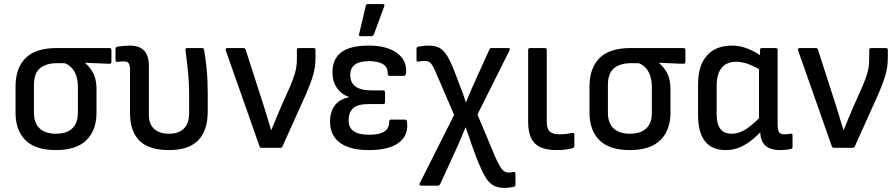

<svg xmlns="http://www.w3.org/2000/svg" viewBox="-20 -723 4383 939"><path d="M253 11Q153 11 104.5 -37.5Q56 -86 56 -172V-299Q56 -390 105 -439Q154 -488 257 -488H515Q525 -488 525 -479V-421Q525 -411 515 -411L396 -416V-415Q420 -395 436 -365Q452 -335 452 -286V-172Q452 -86 402.5 -37.5Q353 11 253 11ZM253 -69Q306 -69 333.5 -95Q361 -121 361 -172V-294Q361 -331 352 -355Q343 -379 328.5 -393.5Q314 -408 296 -414H258Q207 -414 176.5 -390Q146 -366 146 -306V-172Q146 -121 174 -95Q202 -69 253 -69Z M807 11Q708 11 662 -35Q616 -81 616 -169V-375Q616 -404 609.5 -413.5Q603 -423 584 -423Q578 -423 570 -422Q562 -421 555 -420Q545 -420 545 -429V-484Q545 -493 555 -495Q569 -497 584.5 -498.5Q600 -500 614 -500Q661 -500 684.5 -476Q708 -452 708 -401V-163Q708 -116 734 -92.5Q760 -69 807 -69Q853 -69 879 -94Q905 -119 905 -171V-248Q905 -318 899 -377Q893 -436 887 -478Q886 -488 896 -488H967Q977 -488 978 -480Q985 -441 990.5 -386Q996 -331 996 -264V-179Q996 -85 949.5 -37Q903 11 807 11Z M1260 0Q1252 0 1249 -8L1084 -477Q1081 -488 1093 -488H1170Q1179 -488 1181 -481L1270 -205Q1279 -176 1288 -146Q1297 -116 1306 -87H1307Q1318 -114 1330 -143Q1342 -172 1354 -200L1400 -303Q1414 -336 1423 -367Q1432 -398 1432 -435V-479Q1432 -488 1442 -488H1514Q1523 -488 1523 -479V-439Q1523 -395 1511 -354.5Q1499 -314 1479 -268L1362 -8Q1359 0 1351 0Z M1783 11Q1692 11 1643 -24.5Q1594 -60 1594 -129Q1594 -174 1616.5 -206Q1639 -238 1686 -247V-249Q1649 -262 1627.5 -293.5Q1606 -325 1606 -369Q1606 -435 1649.5 -467.5Q1693 -500 1783 -500Q1873 -500 1922 -463.5Q1971 -427 1966 -366Q1965 -352 1954 -352H1885Q1876 -352 1876 -365Q1877 -394 1853.5 -409Q1830 -424 1783 -424Q1740 -424 1716.5 -407.5Q1693 -391 1693 -356Q1693 -319 1718.5 -300Q1744 -281 1797 -281H1853Q1863 -281 1863 -271V-223Q1863 -214 1853 -214H1782Q1730 -214 1707.5 -194Q1685 -174 1685 -133Q1685 -99 1709.5 -81.5Q1734 -64 1786 -64Q1834 -64 1858.5 -79Q1883 -94 1883 -125Q1883 -138 1891 -138H1961Q1970 -138 1971 -122Q1977 -59 1929 -24Q1881 11 1783 11ZM1744 -546Q1734 -546 1736 -555L1769 -695Q1770 -703 1780 -703H1852Q1864 -703 1859 -692L1808 -553Q1804 -546 1796 -546Z M2449 196Q2414 196 2391.5 183Q2369 170 2351.5 139Q2334 108 2313 56L2288 -12Q2281 -33 2273.5 -55Q2266 -77 2258 -99H2256Q2247 -77 2238.5 -56Q2230 -35 2220 -13L2133 177Q2129 185 2121 185H2040Q2035 185 2032.5 181.5Q2030 178 2033 173L2201 -161L2111 -370Q2097 -403 2086.5 -414Q2076 -425 2059 -425Q2051 -425 2043.5 -424.5Q2036 -424 2027 -422Q2017 -419 2017 -430V-484Q2017 -493 2026 -495Q2037 -497 2050 -498.5Q2063 -500 2076 -500Q2110 -500 2131.5 -487.5Q2153 -475 2170.5 -444Q2188 -413 2208 -360L2234 -291Q2241 -275 2246.5 -258Q2252 -241 2258 -223H2259Q2267 -241 2274 -258.5Q2281 -276 2288 -292L2374 -482Q2376 -488 2385 -488H2465Q2477 -488 2472 -477L2315 -163L2403 47Q2424 93 2437 107Q2450 121 2468 121Q2473 121 2478.5 120Q2484 119 2491 118Q2501 116 2501 127V180Q2501 189 2492 191Q2481 193 2470.5 194.5Q2460 196 2449 196Z M2704 11Q2655 11 2624 -2.5Q2593 -16 2578 -46.5Q2563 -77 2563 -127V-479Q2563 -488 2573 -488H2645Q2654 -488 2654 -479V-127Q2654 -93 2669 -79.5Q2684 -66 2717 -66Q2735 -66 2749.5 -68Q2764 -70 2778 -73Q2789 -75 2789 -65V-8Q2789 -2 2780 2Q2766 6 2745.5 8.5Q2725 11 2704 11Z M3060 11Q2960 11 2911.5 -37.5Q2863 -86 2863 -172V-299Q2863 -390 2912 -439Q2961 -488 3064 -488H3322Q3332 -488 3332 -479V-421Q3332 -411 3322 -411L3203 -416V-415Q3227 -395 3243 -365Q3259 -335 3259 -286V-172Q3259 -86 3209.5 -37.5Q3160 11 3060 11ZM3060 -69Q3113 -69 3140.5 -95Q3168 -121 3168 -172V-294Q3168 -331 3159 -355Q3150 -379 3135.5 -393.5Q3121 -408 3103 -414H3065Q3014 -414 2983.5 -390Q2953 -366 2953 -306V-172Q2953 -121 2981 -95Q3009 -69 3060 -69Z M3529 11Q3462 11 3428 -32Q3394 -75 3394 -161V-312Q3394 -402 3437 -451Q3480 -500 3560 -500Q3601 -500 3640.5 -483.5Q3680 -467 3704 -448L3705 -376Q3675 -396 3642.5 -408.5Q3610 -421 3582 -421Q3534 -421 3509.5 -391.5Q3485 -362 3485 -303V-165Q3485 -116 3503 -92.5Q3521 -69 3559 -69Q3593 -69 3626.5 -90Q3660 -111 3708 -161L3711 -89Q3681 -57 3652 -34.5Q3623 -12 3593.5 -0.5Q3564 11 3529 11ZM3797 11Q3747 11 3722.5 -11.5Q3698 -34 3698 -85V-105L3692 -130V-403L3697 -432V-479Q3697 -488 3707 -488H3773Q3783 -488 3783 -479V-118Q3783 -86 3790.5 -76Q3798 -66 3818 -66Q3824 -66 3832 -67Q3840 -68 3847 -69Q3856 -71 3856 -61V-4Q3856 3 3847 6Q3836 8 3822.5 9.5Q3809 11 3797 11Z M4059 0Q4051 0 4048 -8L3883 -477Q3880 -488 3892 -488H3969Q3978 -488 3980 -481L4069 -205Q4078 -176 4087 -146Q4096 -116 4105 -87H4106Q4117 -114 4129 -143Q4141 -172 4153 -200L4199 -303Q4213 -336 4222 -367Q4231 -398 4231 -435V-479Q4231 -488 4241 -488H4313Q4322 -488 4322 -479V-439Q4322 -395 4310 -354.5Q4298 -314 4278 -268L4161 -8Q4158 0 4150 0Z"/></svg>

Font: Sofia Sans Semi Condensed Medium
Style: Regular
Weight: 500
Designer: Botio Nikoltchev, Ani Petrova
Foundry: lettersoup
Version: Version 4.100